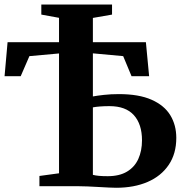

<svg xmlns="http://www.w3.org/2000/svg" viewBox="-20 -836 829 862"><path d="M501.5 7Q490 7 468.8 6Q447.5 5 422.2 3.5Q397 2 373 1Q349 0 331.5 0H157V-46L245 -58V-596L112 -584L73 -494H0.5L14 -646.5H245V-756L165.5 -770.5V-815.5H483V-770.5L397 -755.5V-646.5H635L649.5 -494H570.5L533 -584L397 -596.5V-403Q415.5 -406.5 446.5 -410Q477.5 -413.5 514 -413.5Q603.5 -413.5 660.5 -388.2Q717.5 -363 744.5 -318.8Q771.5 -274.5 771.5 -217Q771.5 -146 737.5 -95.8Q703.5 -45.5 642.8 -19.2Q582 7 501.5 7ZM463.5 -45Q516 -45 550.2 -65.5Q584.5 -86 601 -122.5Q617.5 -159 617.5 -206Q617.5 -278.5 581 -319Q544.5 -359.5 471.5 -359.5Q449 -359.5 429.2 -358Q409.5 -356.5 397 -354V-51Q408.5 -48 424.2 -46.5Q440 -45 463.5 -45Z"/></svg>

Font: Merriweather 60pt
Style: Bold
Weight: 700
Version: Version 2.100